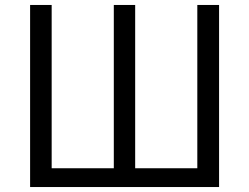

<svg xmlns="http://www.w3.org/2000/svg" viewBox="-20 -753 1002 773"><path d="M188 -733V-75.6H438.2V-733H524.2V-75.6H774.4V-733H862V0H101.2V-733Z"/></svg>

Font: 寒蝉端黑体 Light
Style: Regular
Weight: 300
Designer: ChillDuanSans {Warren2060}; 
Source Han Sans {Ryoko NISHIZUKA 西塚涼子 (kana, bopomofo & ideographs); Paul D. Hunt (Latin, G
Foundry: ChillType&Adobe
Version: Version 1.300;Glyphs 3.3 (3306)